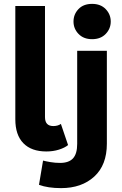

<svg xmlns="http://www.w3.org/2000/svg" viewBox="-20 -771 630 990"><path d="M219 10Q142 10 100.5 -32.5Q59 -75 59 -156V-740H212V-167Q212 -121 255 -121Q278 -121 294 -132L331 -23Q314 -9 284 0.5Q254 10 219 10ZM295 199Q227 199 181 182L202 57Q217 61 241 65Q265 69 290 69Q335 69 356.5 45.5Q378 22 378 -29V-509H531V-30Q531 80 466 139.5Q401 199 295 199ZM455 -569Q411 -569 385 -596Q359 -623 359 -660Q359 -697 384.5 -724Q410 -751 455 -751Q499 -751 525 -724Q551 -697 551 -660Q551 -623 525 -596Q499 -569 455 -569Z"/></svg>

Font: Livvic
Style: Bold
Weight: 700
Designer: Jacques Le Bailly, Baron von Fonthausen
Version: Version 1.001; ttfautohint (v1.8.2)